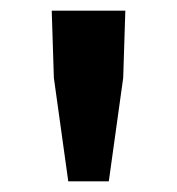

<svg xmlns="http://www.w3.org/2000/svg" viewBox="-20 -707 332 360"><path d="M108 -367 81 -561 77 -687H215L211 -561L184 -367Z"/></svg>

Font: Assistant
Style: Bold
Weight: 700
Designer: Hebrew By Ben Nathan, Latin by Paul Hunt
Version: Version 2.001;PS 002.001;hotconv 1.0.88;makeotf.lib2.5.64775